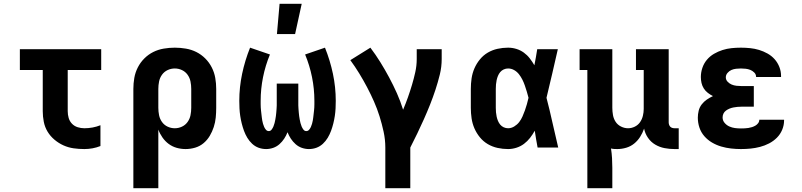

<svg xmlns="http://www.w3.org/2000/svg" viewBox="-20 -780 4240 1015"><path d="M426 8Q397 8 369 4Q341 0 315.5 -11.5Q290 -23 268 -41.5Q246 -60 231.5 -84Q217 -108 211.5 -136Q206 -164 206 -192V-410H85V-520H515V-410H338V-192Q338 -174 343 -156.5Q348 -139 360.5 -126Q373 -113 390.5 -107.5Q408 -102 426 -102Q448 -102 469.5 -106Q491 -110 511 -118V-8Q491 0 469.5 4Q448 8 426 8Z M685 215V-310Q685 -339 690 -368Q695 -397 708.5 -423.5Q722 -450 743 -471Q764 -492 790 -505Q816 -518 845.5 -523Q875 -528 904 -528Q933 -528 962.5 -523Q992 -518 1018 -505Q1044 -492 1065 -471Q1086 -450 1099.5 -423.5Q1113 -397 1118 -368Q1123 -339 1123 -310V-210Q1123 -184 1120.5 -158.5Q1118 -133 1110 -108.5Q1102 -84 1089 -62Q1076 -40 1056.5 -23.5Q1037 -7 1012 0.5Q987 8 961 8Q937 8 914 1.5Q891 -5 872 -19Q853 -33 839 -53Q825 -73 817 -95V215ZM904 -102Q924 -102 942 -110.5Q960 -119 971.5 -135Q983 -151 987 -170.5Q991 -190 991 -210V-310Q991 -330 987 -349.5Q983 -369 971.5 -385Q960 -401 942 -409.5Q924 -418 904 -418Q884 -418 866 -409.5Q848 -401 836.5 -385Q825 -369 821 -349.5Q817 -330 817 -310V-210Q817 -190 821 -170.5Q825 -151 836.5 -135Q848 -119 866 -110.5Q884 -102 904 -102Z M1387 8Q1366 8 1347 1Q1328 -6 1313 -20Q1298 -34 1287.5 -51.5Q1277 -69 1270 -88Q1263 -107 1258 -127Q1253 -147 1250 -167Q1247 -187 1246 -207Q1245 -227 1245 -247Q1245 -319 1260 -390Q1275 -461 1302 -528L1407 -492Q1383 -434 1370.5 -372Q1358 -310 1358 -247Q1358 -238 1358 -229Q1358 -220 1358.5 -211.5Q1359 -203 1360 -194.5Q1361 -186 1362 -177Q1363 -168 1364 -159.5Q1365 -151 1366.5 -142.5Q1368 -134 1370.5 -125.5Q1373 -117 1376.5 -109Q1380 -101 1386 -94Q1392 -87 1401 -87Q1410 -87 1416 -95Q1422 -103 1425.5 -111.5Q1429 -120 1431.5 -129.5Q1434 -139 1435.5 -148Q1437 -157 1438.5 -166.5Q1440 -176 1440.5 -185Q1441 -194 1442 -203.5Q1443 -213 1443 -222.5Q1443 -232 1443 -241.5Q1443 -251 1443 -260V-338H1557V-260Q1557 -251 1557 -241.5Q1557 -232 1557 -222.5Q1557 -213 1558 -203.5Q1559 -194 1559.5 -185Q1560 -176 1561.5 -166.5Q1563 -157 1564.5 -148Q1566 -139 1568.5 -129.5Q1571 -120 1574.5 -111.5Q1578 -103 1584 -95Q1590 -87 1599 -87Q1608 -87 1614 -94Q1620 -101 1623.5 -109Q1627 -117 1629.5 -125.5Q1632 -134 1633.5 -142.5Q1635 -151 1636 -159.5Q1637 -168 1638 -177Q1639 -186 1640 -194.5Q1641 -203 1641.5 -211.5Q1642 -220 1642 -229Q1642 -238 1642 -247Q1642 -310 1629.5 -372Q1617 -434 1593 -492L1698 -528Q1725 -461 1740 -390Q1755 -319 1755 -247Q1755 -227 1754 -207Q1753 -187 1750 -167Q1747 -147 1742 -127Q1737 -107 1730 -88Q1723 -69 1712.5 -51.5Q1702 -34 1687 -20Q1672 -6 1653 1Q1634 8 1613 8Q1594 8 1575.5 1.5Q1557 -5 1542.5 -18Q1528 -31 1517.5 -47Q1507 -63 1500 -81Q1493 -63 1482.5 -47Q1472 -31 1457.5 -18Q1443 -5 1424.5 1.5Q1406 8 1387 8ZM1444 -600 1458 -760H1575L1540 -600Z M2149 215H2017V0Q2017 -42 2008 -83.5Q1999 -125 1986.5 -165Q1974 -205 1957 -243.5Q1940 -282 1920.5 -319Q1901 -356 1879 -392Q1857 -428 1832 -462L1938 -528Q1966 -491 1990.5 -451.5Q2015 -412 2037 -371Q2059 -330 2078 -287.5Q2097 -245 2111 -200Q2125 -233 2136.5 -265.5Q2148 -298 2158 -331.5Q2168 -365 2175.5 -399Q2183 -433 2183 -468V-520H2315V-468Q2315 -426 2305 -385.5Q2295 -345 2282 -305.5Q2269 -266 2253.5 -227Q2238 -188 2221 -150Q2204 -112 2186 -74.5Q2168 -37 2149 0Z M2666 8Q2638 8 2610.5 2Q2583 -4 2559 -18Q2535 -32 2517 -54Q2499 -76 2488 -101.5Q2477 -127 2473 -154.5Q2469 -182 2469 -210V-310Q2469 -338 2473 -365.5Q2477 -393 2488 -418.5Q2499 -444 2517 -466Q2535 -488 2559 -502Q2583 -516 2610.5 -522Q2638 -528 2666 -528Q2688 -528 2709.5 -521.5Q2731 -515 2749 -502Q2767 -489 2780.5 -471.5Q2794 -454 2805 -435Q2809 -456 2813 -477.5Q2817 -499 2820 -520H2929Q2914 -456 2899.5 -391.5Q2885 -327 2869 -263Q2886 -198 2900.5 -132Q2915 -66 2931 0H2822Q2818 -22 2814 -44.5Q2810 -67 2807 -89Q2796 -69 2782 -51Q2768 -33 2750 -19.5Q2732 -6 2710 1Q2688 8 2666 8ZM2666 -102Q2683 -102 2698.5 -111.5Q2714 -121 2724.5 -134.5Q2735 -148 2742 -164Q2749 -180 2755 -196.5Q2761 -213 2765.5 -229.5Q2770 -246 2774 -263Q2770 -279 2765 -295.5Q2760 -312 2754.5 -328Q2749 -344 2741.5 -359Q2734 -374 2723.5 -387.5Q2713 -401 2698 -409.5Q2683 -418 2666 -418Q2654 -418 2643 -413Q2632 -408 2624.5 -399Q2617 -390 2612.5 -379Q2608 -368 2605.5 -356.5Q2603 -345 2602 -333.5Q2601 -322 2601 -310V-210Q2601 -198 2602 -186.5Q2603 -175 2605.5 -163.5Q2608 -152 2612.5 -141Q2617 -130 2624.5 -121Q2632 -112 2643 -107Q2654 -102 2666 -102Z M3085 215V-410H3044V-520H3217V-210Q3217 -191 3220.5 -171.5Q3224 -152 3234.5 -136Q3245 -120 3263 -111Q3281 -102 3300 -102Q3319 -102 3336 -110.5Q3353 -119 3363.5 -134Q3374 -149 3378.5 -167.5Q3383 -186 3383 -204V-410H3342V-520H3515V-133Q3515 -127 3517 -121Q3519 -115 3523 -110.5Q3527 -106 3533.5 -104Q3540 -102 3546 -102H3568V8H3546Q3519 8 3493 3Q3467 -2 3444 -15.5Q3421 -29 3405.5 -51.5Q3390 -74 3385 -100Q3377 -77 3364 -56.5Q3351 -36 3332.5 -21Q3314 -6 3290.5 1Q3267 8 3243 8Q3235 8 3226.5 7.5Q3218 7 3210 5Q3214 30 3215.5 56Q3217 82 3217 107V215Z M3897 8Q3871 8 3844.5 5Q3818 2 3792.5 -5.5Q3767 -13 3744 -26.5Q3721 -40 3703.5 -60Q3686 -80 3677.5 -105.5Q3669 -131 3669 -158Q3669 -176 3673.5 -194.5Q3678 -213 3689.5 -228Q3701 -243 3716.5 -253.5Q3732 -264 3749 -272Q3735 -279 3722 -289Q3709 -299 3700.5 -312.5Q3692 -326 3688.5 -341.5Q3685 -357 3685 -373Q3685 -397 3693 -421Q3701 -445 3717 -464Q3733 -483 3754.5 -495.5Q3776 -508 3799.5 -515.5Q3823 -523 3847.5 -525.5Q3872 -528 3897 -528Q3921 -528 3945.5 -525.5Q3970 -523 3993 -516Q4016 -509 4037.5 -497Q4059 -485 4075 -467Q4091 -449 4100 -426Q4109 -403 4109 -379V-373H3977V-374Q3977 -387 3967.5 -396.5Q3958 -406 3946.5 -410.5Q3935 -415 3922.5 -416.5Q3910 -418 3897 -418Q3884 -418 3871 -416.5Q3858 -415 3846.5 -410Q3835 -405 3826 -394.5Q3817 -384 3817 -371Q3817 -358 3826.5 -348Q3836 -338 3848 -333Q3860 -328 3873.5 -326.5Q3887 -325 3900 -325H3965V-216H3900Q3889 -216 3878.5 -215Q3868 -214 3857.5 -212Q3847 -210 3837 -206Q3827 -202 3818 -195.5Q3809 -189 3804.5 -179.5Q3800 -170 3800 -159Q3800 -143 3810.5 -130.5Q3821 -118 3835.5 -111.5Q3850 -105 3865.5 -103Q3881 -101 3897 -101Q3907 -101 3917 -101.5Q3927 -102 3936.5 -103.5Q3946 -105 3955.5 -108Q3965 -111 3973.5 -116Q3982 -121 3988 -129Q3994 -137 3994 -147H4125V-143Q4125 -118 4115 -94Q4105 -70 4087 -52Q4069 -34 4046 -22Q4023 -10 3998 -3.5Q3973 3 3948 5.5Q3923 8 3897 8Z"/></svg>

Font: Iosevka HT Extrabold Extended
Style: Regular
Weight: 800
Width: 7
Monospace: yes
Designer: Belleve Invis
Foundry: Belleve Invis
Version: Version 32.3.0; ttfautohint (v1.8.4)